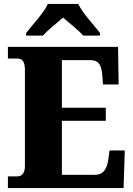

<svg xmlns="http://www.w3.org/2000/svg" viewBox="-20 -951 674 971"><path d="M112 -784V-771H197C217 -794 270 -838 299 -862C327 -839 384 -791 401 -771H486V-784C457 -822 396 -886 376 -931H222C202 -886 141 -822 112 -784ZM20 0H605L611 -190H534L527 -140C520 -96 502 -67 461 -67H293V-340H515V-406H293V-647H434C478 -647 492 -626 497 -574L501 -524H580L577 -714H20V-655H66C86 -655 106 -648 106 -599V-110C106 -79 93 -59 68 -59H20Z"/></svg>

Font: Noto Serif Sinhala SemiCondensed Black
Style: Regular
Weight: 900
Width: 4
Designer: Jelle Bosma - Monotype Design Team
Foundry: Monotype Imaging Inc.
Version: Version 2.007